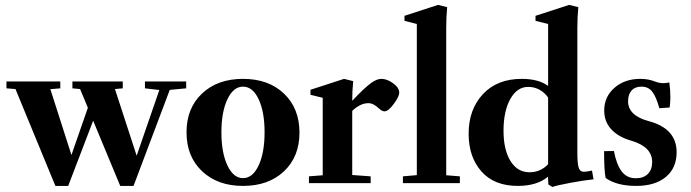

<svg xmlns="http://www.w3.org/2000/svg" viewBox="-20 -746 2815 782"><path d="M205.6 11.2 43 -383.3 6.3 -386.2V-414.1H225.6V-386.2L185.1 -382.8L271 -114.7L337.9 -307.1L306.2 -383.3L274.9 -386.2V-414.1H480V-386.2L448.2 -383.3L536.6 -111.8L628.9 -379.4L570.3 -386.2V-414.1H738.3V-386.2L671.4 -379.9L523.9 11.2H469.7L359.4 -254.4L257.8 11.2Z M969.7 11.2Q866.2 11.2 803 -48.6Q739.7 -108.4 739.7 -207Q739.7 -305.7 803 -365.2Q866.2 -424.8 969.7 -424.8Q1073.7 -424.8 1136.7 -364.7Q1199.7 -304.7 1199.7 -205.6Q1199.7 -107.9 1136.7 -48.3Q1073.7 11.2 969.7 11.2ZM969.7 -20.5Q1009.3 -20.5 1033.4 -72.3Q1057.6 -124 1057.6 -207Q1057.6 -290.5 1033.4 -341.8Q1009.3 -393.1 969.7 -393.1Q930.7 -393.1 906.2 -341.6Q881.8 -290 881.8 -207Q881.8 -124 906.2 -72.3Q930.7 -20.5 969.7 -20.5Z M1238.3 0V-27.8L1294.4 -32.2V-347.7L1244.6 -359.9V-380.4L1381.3 -424.8L1418.5 -415.5Q1414.6 -377.4 1414.6 -335.4Q1464.8 -389.2 1493.2 -409.2Q1515.6 -424.8 1533.2 -424.8Q1556.6 -424.8 1581.3 -406.7Q1606 -388.7 1606 -368.7Q1606 -352.5 1583.7 -322.5Q1561.5 -292.5 1546.4 -292.5Q1536.1 -292.5 1523.9 -303.7Q1500.5 -326.2 1480.5 -325.7Q1448.2 -326.2 1414.6 -294.4V-33.2L1489.7 -27.8V0Z M1621.1 0V-27.8L1677.7 -32.7V-648.4L1627.4 -661.1V-681.6L1764.2 -726.1L1801.3 -716.8Q1797.4 -676.3 1797.4 -630.9V-32.2L1853 -27.8V0Z M2230 15.6 2213.4 5.4 2211.9 -26.4Q2167.5 11.2 2088.9 11.2Q1992.7 11.2 1940.7 -47.9Q1888.7 -106.9 1888.7 -201.2Q1888.7 -300.3 1946.8 -362.5Q2004.9 -424.8 2105 -424.8Q2173.3 -424.8 2212.4 -396V-648.4L2161.1 -661.1V-681.6L2298.3 -726.1L2335.4 -716.8Q2331.5 -676.3 2331.5 -630.9V-123.5Q2331.5 -80.1 2336.9 -63.2Q2342.3 -46.4 2357.4 -46.4Q2369.6 -46.4 2391.1 -51.3L2397.5 -15.6Q2360.8 -12.2 2302.2 -1.2Q2243.7 9.8 2230 15.6ZM2136.7 -44.4Q2181.2 -44.4 2212.4 -77.1V-348.6Q2198.7 -368.7 2177.7 -380.4Q2156.7 -392.1 2131.3 -392.1Q2085.9 -392.1 2058.3 -342.5Q2030.8 -293 2030.8 -213.4Q2030.8 -136.2 2059.1 -90.3Q2087.4 -44.4 2136.7 -44.4Z M2571.3 11.2Q2492.2 11.2 2446.8 -21Q2440.4 -49.3 2440.4 -130.4L2480.5 -130.9Q2490.2 -78.1 2511.2 -49.1Q2532.2 -20 2569.8 -20Q2601.1 -20 2618.7 -37.6Q2636.2 -55.2 2636.2 -86.4Q2636.2 -147.9 2551.3 -172.9Q2499.5 -187.5 2470.2 -218.8Q2440.9 -250 2440.9 -295.9Q2440.9 -351.6 2482.4 -388.2Q2523.9 -424.8 2588.4 -424.8Q2621.1 -424.8 2648.9 -413.6Q2675.3 -402.8 2706.1 -410.2Q2710.4 -378.9 2710.4 -348.6Q2710.4 -332.5 2707.5 -308.1L2665.5 -305.2Q2652.8 -351.1 2637 -372.1Q2621.1 -393.1 2592.8 -393.1Q2566.4 -393.1 2552.2 -377.2Q2538.1 -361.3 2538.1 -333.5Q2538.1 -274.9 2623 -252.4Q2735.8 -222.2 2735.8 -126Q2735.8 -61.5 2691.7 -25.1Q2647.5 11.2 2571.3 11.2Z"/></svg>

Font: Elstob 18pt
Style: Bold
Weight: 700
Designer: Peter S. Baker
Version: Version 1.015